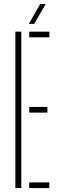

<svg xmlns="http://www.w3.org/2000/svg" viewBox="-20 -962 297 982"><path d="M58.5 0V-800H89V0ZM129.5 0V-29H232.5V0ZM129.5 -386V-415H222.5V-386ZM129.5 -771V-800H232.5V-771ZM127.5 -840 186 -942H214L155 -840Z"/></svg>

Font: Big Shoulders Stencil Display ExtraLight
Style: Regular
Weight: 250
Designer: Patric King
Foundry: XO Type Co
Version: Version 2.001